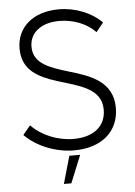

<svg xmlns="http://www.w3.org/2000/svg" viewBox="-59 -755 684 973"><g transform="rotate(-5 283.0 -268.0)"><path d="M293 9C433 9 522 -67 522 -188C522 -321 409 -360 302 -391C206 -420 123 -446 123 -533C123 -603 181 -651 274 -651C343 -651 412 -626 458 -578L495 -624C443 -677 361 -710 277 -710C147 -710 62 -638 62 -529C62 -418 143 -379 236 -349C345 -315 460 -293 460 -184C460 -99 397 -49 295 -49C217 -49 133 -82 81 -137L43 -91C103 -30 200 9 293 9ZM226 174H264L321 34H266Z"/></g></svg>

Font: Fixel Text Light
Style: Regular
Weight: 300
Width: 4
Designer: AlfaBravo + MacPaw
Foundry: Kyrylo Tkachov, Marchela Mozhyna, Serhii Makarenko, Maria Weinstein, Zakhar Kryvoshyya
Version: Version 1.211